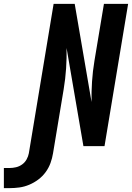

<svg xmlns="http://www.w3.org/2000/svg" viewBox="-154 -755 682 992"><path d="M-134 217V113H-104Q-88 113 -71 109Q-54 105 -39.5 94.5Q-25 84 -16.5 68.5Q-8 53 -5 37L123 -735H232L319 -228Q318 -280 321.5 -333.5Q325 -387 334 -441L383 -735H508L386 0H277L190 -507Q191 -455 187.5 -401.5Q184 -348 175 -294L120 37Q116 62 107 87Q98 112 82 134Q66 156 44 172.5Q22 189 -3 199.5Q-28 210 -53.5 213.5Q-79 217 -104 217Z"/></svg>

Font: Iosevka SS04 Extrabold
Style: Italic
Weight: 800
Italic angle: -9°
Monospace: yes
Designer: Belleve Invis
Foundry: Belleve Invis
Version: Version 19.0.0; ttfautohint (v1.8.4)